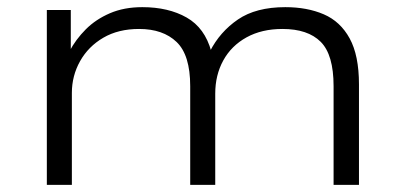

<svg xmlns="http://www.w3.org/2000/svg" viewBox="-20 -517 1133 537"><path d="M111 0V-489H178V-373H174Q192 -407 220 -435Q248 -463 287.5 -480Q327 -497 378 -497Q451 -497 502 -468Q553 -439 571 -373H567Q595 -428 645.5 -462.5Q696 -497 778 -497Q839 -497 885.5 -477Q932 -457 958 -409.5Q984 -362 984 -281V0H913V-276Q913 -364 877 -400Q841 -436 770 -436Q712 -436 669.5 -412.5Q627 -389 604.5 -348Q582 -307 582 -255V0H512V-276Q512 -363 474 -399.5Q436 -436 369 -436Q311 -436 269 -411.5Q227 -387 204 -346Q181 -305 181 -257V0Z"/></svg>

Font: Nunito Sans 10pt Expanded Light
Style: Regular
Weight: 300
Width: 7
Designer: Vernon Adams
Foundry: Vernon Adams
Version: Version 3.101;gftools[0.9.27]